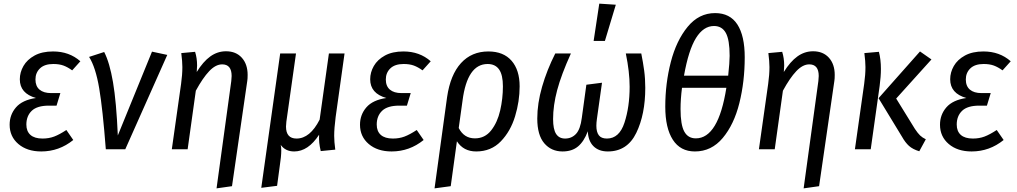

<svg xmlns="http://www.w3.org/2000/svg" viewBox="-20 -821 5596 1056"><path d="M33 -135Q33 -190 68 -230.5Q103 -271 178 -282Q89 -307 89 -385Q89 -423 109 -458Q129 -493 170 -515.5Q211 -538 272 -538Q361 -538 422 -484L377 -434Q352 -452 329 -460.5Q306 -469 273 -469Q225 -469 200 -445Q175 -421 175 -384Q175 -347 197.5 -328Q220 -309 261 -309H312L291 -240H249Q184 -240 154.5 -211.5Q125 -183 125 -136Q125 -99 147.5 -79Q170 -59 214 -59Q249 -59 278 -70Q307 -81 345 -106L383 -51Q305 12 207 12Q129 12 81 -29Q33 -70 33 -135Z M628 -76 816 -537 900 -519 669 0H562Q545 -221 525.5 -336Q506 -451 470 -508L553 -535Q583 -477 601.5 -369Q620 -261 628 -76Z M1252 -375Q1254 -395 1254 -403Q1254 -467 1202 -467Q1166 -467 1130.5 -429.5Q1095 -392 1057 -322L1012 0H925L976 -360Q983 -410 983 -452Q983 -483 977 -529L1053 -536Q1064 -501 1064 -461Q1064 -451 1062 -425Q1097 -482 1136.5 -510.5Q1176 -539 1223 -539Q1278 -539 1310 -503.5Q1342 -468 1342 -409Q1342 -387 1340 -376L1256 203L1171 215Z M1818 -74Q1818 -42 1824 2L1744 10Q1738 -16 1736 -35.5Q1734 -55 1735 -80Q1675 12 1598 12Q1550 12 1524 -24Q1527 -11 1527 7Q1527 39 1518 97L1504 201L1417 212L1521 -527H1608L1555 -152Q1553 -132 1553 -125Q1553 -59 1611 -59Q1685 -59 1738 -163L1789 -527H1875L1826 -177Q1818 -115 1818 -74Z M1960 -135Q1960 -190 1995 -230.5Q2030 -271 2105 -282Q2016 -307 2016 -385Q2016 -423 2036 -458Q2056 -493 2097 -515.5Q2138 -538 2199 -538Q2288 -538 2349 -484L2304 -434Q2279 -452 2256 -460.5Q2233 -469 2200 -469Q2152 -469 2127 -445Q2102 -421 2102 -384Q2102 -347 2124.5 -328Q2147 -309 2188 -309H2239L2218 -240H2176Q2111 -240 2081.5 -211.5Q2052 -183 2052 -136Q2052 -99 2074.5 -79Q2097 -59 2141 -59Q2176 -59 2205 -70Q2234 -81 2272 -106L2310 -51Q2232 12 2134 12Q2056 12 2008 -29Q1960 -70 1960 -135Z M2838 -346Q2838 -264 2813 -181.5Q2788 -99 2734.5 -43.5Q2681 12 2599 12Q2529 12 2493 -44L2459 203L2370 215L2439 -287Q2457 -410 2515.5 -474Q2574 -538 2666 -538Q2749 -538 2793.5 -487Q2838 -436 2838 -346ZM2746 -346Q2746 -409 2725 -439Q2704 -469 2662 -469Q2550 -469 2524 -268L2503 -117Q2532 -60 2592 -60Q2647 -60 2681.5 -104Q2716 -148 2731 -213.5Q2746 -279 2746 -346Z M2935 -169Q2935 -252 2961.5 -344Q2988 -436 3034 -527H3120Q3067 -410 3044.5 -325.5Q3022 -241 3022 -166Q3022 -110 3038.5 -84.5Q3055 -59 3088 -59Q3124 -59 3148 -84.5Q3172 -110 3180 -173L3205 -355L3291 -366L3263 -167Q3260 -146 3260 -129Q3260 -95 3273.5 -77Q3287 -59 3318 -59Q3386 -59 3414.5 -146Q3443 -233 3443 -344Q3443 -425 3422 -527H3507Q3517 -477 3523 -432.5Q3529 -388 3529 -338Q3529 -192 3479.5 -90Q3430 12 3323 12Q3273 12 3244 -17Q3215 -46 3213 -99Q3192 -43 3159 -15.5Q3126 12 3074 12Q3012 12 2973.5 -33Q2935 -78 2935 -169ZM3367 -795 3307 -596H3245L3276 -801Z M4076 -506Q4076 -372 4046.5 -254Q4017 -136 3955 -62Q3893 12 3802 12Q3722 12 3680.5 -52.5Q3639 -117 3639 -234Q3639 -362 3669.5 -480Q3700 -598 3762 -673.5Q3824 -749 3913 -749Q3995 -749 4035.5 -686.5Q4076 -624 4076 -506ZM3742 -405H3985Q3993 -479 3993 -514Q3993 -602 3972 -640Q3951 -678 3907 -678Q3849 -678 3808 -612Q3767 -546 3742 -405ZM3731 -338Q3723 -276 3723 -221Q3723 -135 3743.5 -97.5Q3764 -60 3807 -60Q3931 -60 3975 -338Z M4481 -375Q4483 -395 4483 -403Q4483 -467 4431 -467Q4395 -467 4359.5 -429.5Q4324 -392 4286 -322L4241 0H4154L4205 -360Q4212 -410 4212 -452Q4212 -483 4206 -529L4282 -536Q4293 -501 4293 -461Q4293 -451 4291 -425Q4326 -482 4365.5 -510.5Q4405 -539 4452 -539Q4507 -539 4539 -503.5Q4571 -468 4571 -409Q4571 -387 4569 -376L4485 203L4400 215Z M4941 -69 4812 -281 5040 -538 5103 -494 4909 -279 5012 -112Q5028 -88 5040.5 -76Q5053 -64 5072 -55L5036 11Q5000 0 4979.5 -18.5Q4959 -37 4941 -69ZM4733 -360Q4740 -410 4740 -452Q4740 -483 4734 -529L4814 -536Q4825 -494 4825 -442Q4825 -400 4818 -348L4769 0H4682Z M5150 -135Q5150 -190 5185 -230.5Q5220 -271 5295 -282Q5206 -307 5206 -385Q5206 -423 5226 -458Q5246 -493 5287 -515.5Q5328 -538 5389 -538Q5478 -538 5539 -484L5494 -434Q5469 -452 5446 -460.5Q5423 -469 5390 -469Q5342 -469 5317 -445Q5292 -421 5292 -384Q5292 -347 5314.5 -328Q5337 -309 5378 -309H5429L5408 -240H5366Q5301 -240 5271.5 -211.5Q5242 -183 5242 -136Q5242 -99 5264.5 -79Q5287 -59 5331 -59Q5366 -59 5395 -70Q5424 -81 5462 -106L5500 -51Q5422 12 5324 12Q5246 12 5198 -29Q5150 -70 5150 -135Z"/></svg>

Font: Fira Sans Condensed
Style: Italic
Weight: 400
Width: 3
Italic angle: -8°
Designer: bBox Type GmbH & Carrois Corporate GbR & Edenspiekermann AG
Foundry: bBox Type GmbH & Carrois Corporate GbR & Edenspiekermann AG
Version: Version 4.301